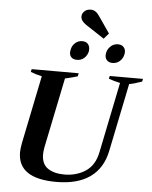

<svg xmlns="http://www.w3.org/2000/svg" viewBox="-69 -1171 979 1237"><g transform="rotate(5 420.5 -552.5)"><path d="M447 -1014Q411 -1038 411 -1066Q411 -1072 412 -1075Q415 -1091 430 -1103Q445 -1115 468 -1115Q499 -1115 522 -1081L597 -972L566 -936ZM358 -830Q358 -834 360 -846Q365 -873 384.5 -890.5Q404 -908 431 -908Q454 -908 466.5 -894.5Q479 -881 479 -859Q479 -851 478 -846Q472 -819 452.5 -802Q433 -785 406 -785Q383 -785 370.5 -797Q358 -809 358 -830ZM588 -830Q588 -862 609.5 -885Q631 -908 661 -908Q684 -908 697 -895Q710 -882 710 -861Q710 -856 708 -846Q702 -819 682.5 -802Q663 -785 636 -785Q614 -785 601 -797.5Q588 -810 588 -830ZM93 -160Q93 -182 100 -220L190 -660Q148 -669 117 -682L121 -700H425L421 -680Q403 -674 363 -664Q357 -663 340 -659L247 -206Q242 -178 242 -160Q242 -97 282.5 -69.5Q323 -42 390 -42Q468 -42 527 -81Q586 -120 603 -206L696 -661Q654 -670 622 -682L626 -700H841L837 -682Q782 -663 755 -659L665 -220Q642 -106 560.5 -48Q479 10 342 10Q93 10 93 -160Z"/></g></svg>

Font: Trirong
Style: Bold Italic
Weight: 700
Italic angle: -12°
Designer: Katatrad Team
Foundry: CadsonDemak
Version: Version 1.001